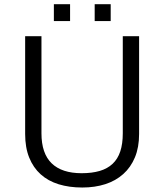

<svg xmlns="http://www.w3.org/2000/svg" viewBox="-20 -858 762 891"><path d="M625.5 -689.9H549.8V-239.3Q549.8 -190.4 538.1 -155.3Q526.4 -120.1 502.4 -97.7Q478.5 -75.2 442.6 -64.7Q406.7 -54.2 358.9 -54.2Q267.1 -54.2 219.7 -100.1Q172.4 -146 172.4 -239.3V-689.9H96.7V-236.3Q96.7 -173.3 115.5 -126.7Q134.3 -80.1 168.7 -49.1Q203.1 -18.1 252.2 -2.9Q301.3 12.2 361.8 12.2Q420.4 12.2 468.8 -3.4Q517.1 -19 552 -50.3Q586.9 -81.5 606.2 -127.9Q625.5 -174.3 625.5 -236.3ZM305.2 -838.4H230V-760.3H305.2ZM493.7 -838.4H419.4V-760.3H493.7Z"/></svg>

Font: Saysettha
Style: Regular
Weight: 400
Designer: John M. Durdin
Foundry: Lao Script for Windows
Version: Version 2.201